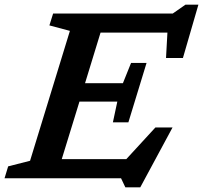

<svg xmlns="http://www.w3.org/2000/svg" viewBox="-42 -765 872 824"><path d="M496 39 477.5 0H-22.5L-7 -51L87 -75L258 -632.5L170 -656L186 -707H699.5L754 -745H809.5L743 -516H670.5L676.5 -625H389.5L323 -408H485.5L520.5 -495H587L509 -240H442.5L461.5 -329H299L223 -82H500L625 -218H698.5L560 39Z"/></svg>

Font: Newsreader 6pt Medium
Style: Italic
Weight: 500
Italic angle: -17°
Designer: Hugues Gentile
Foundry: Production Type
Version: Version 1.003; ttfautohint (v1.8.3)